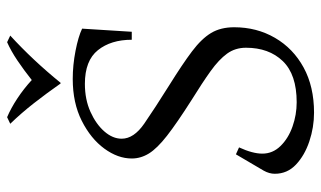

<svg xmlns="http://www.w3.org/2000/svg" viewBox="-206 -704 924 553"><g transform="rotate(-90 256.5 -427.0)"><path d="M209 15Q167 15 126.5 1.5Q86 -12 59.5 -37Q33 -62 33 -98Q33 -114 42 -130L89 -210L109 -201Q91 -162 91 -134Q91 -104 113 -81.5Q135 -59 169 -47Q203 -35 239 -35Q319 -35 357.5 -75Q396 -115 396 -181Q396 -212 379 -235.5Q362 -259 328.5 -283Q295 -307 245 -338Q179 -380 142.5 -408.5Q106 -437 91.5 -460.5Q77 -484 77 -510Q77 -550 105.5 -589Q134 -628 185.5 -654Q237 -680 306 -680Q346 -680 387 -672Q428 -664 451 -653L442 -510H419Q419 -570 389 -607.5Q359 -645 292 -645Q247 -645 211.5 -629Q176 -613 155 -589Q134 -565 134 -539Q134 -504 177.5 -474Q221 -444 288 -402Q349 -364 385.5 -336.5Q422 -309 438.5 -281.5Q455 -254 455 -215Q455 -150 424.5 -97.5Q394 -45 339 -15Q284 15 209 15ZM412 -869 431 -860Q360 -795 295 -715H293Q265 -755 236.5 -791.5Q208 -828 177 -860L196 -869Q222 -858 250 -839.5Q278 -821 303 -798Q332 -821 359.5 -839.5Q387 -858 412 -869Z"/></g></svg>

Font: Bona Nova SC
Style: Italic
Weight: 400
Italic angle: -4°
Designer: Mateusz Machalski
Foundry: Capitalics
Version: Version 4.001; ttfautohint (v1.8.4.7-5d5b)